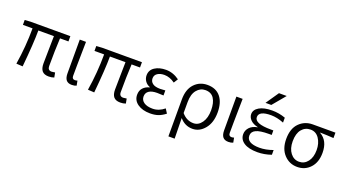

<svg xmlns="http://www.w3.org/2000/svg" viewBox="-66 -1450 4202 2341"><g transform="rotate(20 2034.5 -279.0)"><path d="M535.2 12.7Q476.6 12.7 449.7 -19Q422.9 -50.8 422.9 -115.2Q422.9 -142.6 425.3 -274.9Q427.7 -407.2 428.7 -471.7H226.6Q226.6 -309.6 196.3 4.9L113.3 0Q151.4 -239.3 151.4 -471.7H26.4V-535.2L101.6 -540H617.2V-471.7H507.8Q499 -308.6 499 -109.4Q499 -54.7 549.8 -54.7Q561.5 -54.7 593.8 -60.5L605.5 1Q575.2 12.7 535.2 12.7Z M835 12.7Q785.2 12.7 762.2 -16.1Q739.3 -44.9 739.3 -103.5V-540H820.3Q819.3 -489.3 817.9 -397Q816.4 -304.7 815.4 -231Q814.5 -157.2 814.5 -96.7Q814.5 -54.7 851.6 -54.7Q866.2 -54.7 883.8 -60.5L895.5 1Q870.1 12.7 835 12.7Z M1463.9 12.7Q1405.3 12.7 1378.4 -19Q1351.6 -50.8 1351.6 -115.2Q1351.6 -142.6 1354 -274.9Q1356.4 -407.2 1357.4 -471.7H1155.3Q1155.3 -309.6 1125 4.9L1042 0Q1080.1 -239.3 1080.1 -471.7H955.1V-535.2L1030.3 -540H1545.9V-471.7H1436.5Q1427.7 -308.6 1427.7 -109.4Q1427.7 -54.7 1478.5 -54.7Q1490.2 -54.7 1522.5 -60.5L1534.2 1Q1503.9 12.7 1463.9 12.7Z M1850.6 12.7Q1751 12.7 1688.5 -31.2Q1626 -75.2 1626 -148.4Q1626 -203.1 1657.7 -237.3Q1689.5 -271.5 1739.3 -283.2V-288.1Q1698.2 -303.7 1675.8 -336.9Q1653.3 -370.1 1653.3 -410.2Q1653.3 -478.5 1710.9 -516.1Q1768.6 -553.7 1855.5 -553.7Q1947.3 -553.7 2029.3 -494.1L1995.1 -439.5Q1927.7 -488.3 1857.4 -488.3Q1803.7 -488.3 1769 -465.3Q1734.4 -442.4 1734.4 -400.4Q1734.4 -359.4 1766.6 -335Q1798.8 -310.5 1865.2 -310.5Q1877 -310.5 1931.6 -314.5V-249Q1883.8 -252 1848.6 -252Q1779.3 -252 1743.2 -227.1Q1707 -202.1 1707 -155.3Q1707 -107.4 1747.6 -79.6Q1788.1 -51.8 1859.4 -51.8Q1941.4 -51.8 2011.7 -110.4L2046.9 -54.7Q1999 -17.6 1954.1 -2.4Q1909.2 12.7 1850.6 12.7Z M2158.2 199.2V-279.3Q2158.2 -411.1 2225.1 -482.4Q2292 -553.7 2393.6 -553.7Q2504.9 -553.7 2564 -481Q2623 -408.2 2623 -279.3Q2623 -146.5 2557.1 -66.9Q2491.2 12.7 2400.4 12.7Q2301.8 12.7 2234.4 -66.4Q2237.3 46.9 2239.3 199.2ZM2388.7 -55.7Q2453.1 -55.7 2496.1 -116.7Q2539.1 -177.7 2539.1 -278.3Q2539.1 -375 2502.9 -430.2Q2466.8 -485.4 2390.6 -485.4Q2325.2 -485.4 2280.3 -430.7Q2235.4 -376 2235.4 -274.4V-131.8Q2298.8 -55.7 2388.7 -55.7Z M2867.2 12.7Q2817.4 12.7 2794.4 -16.1Q2771.5 -44.9 2771.5 -103.5V-540H2852.5Q2851.6 -489.3 2850.1 -397Q2848.6 -304.7 2847.7 -231Q2846.7 -157.2 2846.7 -96.7Q2846.7 -54.7 2883.8 -54.7Q2898.4 -54.7 2916 -60.5L2927.7 1Q2902.3 12.7 2867.2 12.7Z M3082 -148.4Q3082 -50.8 3246.1 -49.8Q3329.1 -49.8 3420.9 -83V-21.5Q3330.1 9.8 3242.2 9.8Q3127.9 9.8 3066.9 -30.3Q3005.9 -70.3 3005.9 -139.6Q3005.9 -187.5 3040.5 -226.1Q3075.2 -264.6 3143.6 -277.3V-279.3Q3080.1 -293 3046.9 -327.1Q3013.7 -361.3 3013.7 -402.3Q3013.7 -459 3074.2 -494.6Q3134.8 -530.3 3242.2 -530.3Q3331.1 -530.3 3414.1 -500V-436.5Q3325.2 -471.7 3249 -471.7Q3090.8 -471.7 3090.8 -391.6Q3090.8 -306.6 3301.8 -306.6H3335.9V-248H3301.8Q3184.6 -248 3133.3 -223.1Q3082 -198.2 3082 -148.4ZM3245.1 -756.8H3345.7L3206.1 -589.8H3130.9Z M3518.6 -263.7Q3518.6 -398.4 3588.9 -469.2Q3659.2 -540 3762.7 -540H4056.6V-469.7Q3977.5 -475.6 3882.8 -477.5V-473.6Q3993.2 -411.1 3993.2 -253.9Q3993.2 -130.9 3926.8 -59.1Q3860.4 12.7 3758.8 12.7Q3657.2 12.7 3587.9 -61.5Q3518.6 -135.7 3518.6 -263.7ZM3759.8 -54.7Q3827.1 -54.7 3870.6 -110.8Q3914.1 -167 3914.1 -260.7Q3914.1 -348.6 3872.6 -410.2Q3831.1 -471.7 3760.7 -471.7Q3690.4 -471.7 3646.5 -418Q3602.5 -364.3 3602.5 -263.7Q3602.5 -168.9 3647 -111.8Q3691.4 -54.7 3759.8 -54.7Z"/></g></svg>

Font: Gen Shin Gothic Normal
Style: Regular
Weight: 300
Designer: [Source Han Sans]
Ryoko NISHIZUKA  (kana & ideographs); Paul D. Hunt (Latin, Greek & Cyrillic); Wenlong ZHANG  (bopomofo
Version: Version 1.002.20150607